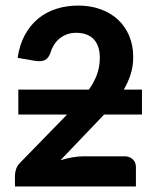

<svg xmlns="http://www.w3.org/2000/svg" viewBox="-20 -676 547 696"><path d="M302.2 -351.1Q321.8 -378.9 331.8 -406.7Q341.8 -434.6 341.8 -466.3Q341.8 -511.2 319.3 -534.2Q296.9 -557.1 255.9 -557.1Q238.3 -557.1 223.4 -551.8Q208.5 -546.4 196.8 -537.1Q185.1 -527.8 176.8 -515.1Q168.5 -502.4 164.1 -487.8Q156.7 -465.3 143.3 -458.5Q129.9 -451.7 106 -455.6L43.9 -466.3Q50.8 -513.7 70.1 -549.1Q89.4 -584.5 117.9 -608.2Q146.5 -631.8 183.6 -643.8Q220.7 -655.8 263.2 -655.8Q308.1 -655.8 345 -642.3Q381.8 -628.9 408 -604.5Q434.1 -580.1 448.5 -545.7Q462.9 -511.2 462.9 -469.7Q462.9 -436 453.6 -406.7Q444.3 -377.4 428.7 -351.1H494.6V-260.7H357.4L336.9 -239.3L199.2 -95.2Q221.2 -102.1 242.9 -105.7Q264.6 -109.4 283.7 -109.4H431.2Q449.7 -109.4 461.2 -98.6Q472.7 -87.9 472.7 -70.3V0H34.2V-39.6Q34.2 -50.8 38.6 -63.7Q43 -76.7 54.7 -87.9L223.1 -260.7H46.4V-351.1Z"/></svg>

Font: Carlito
Style: Bold
Weight: 700
Designer: Lukasz Dziedzic
Foundry: tyPoland Lukasz Dziedzic
Version: Version 1.104